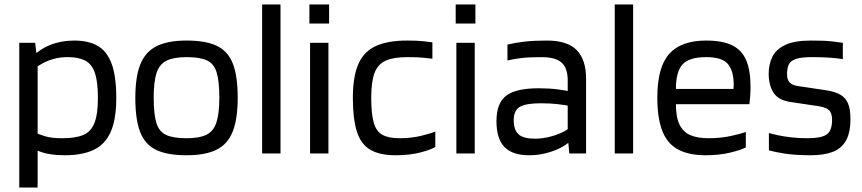

<svg xmlns="http://www.w3.org/2000/svg" viewBox="-20 -685 3849 857"><path d="M66 152V-494H137L142 -450H148V152ZM131 -377 120 -425Q153 -464 203 -484Q253 -504 311 -504Q375 -504 416.5 -480Q458 -456 478.5 -400Q499 -344 499 -248Q499 -152 474 -96Q449 -40 398 -16Q347 8 269 8Q233 8 202.5 3Q172 -2 149.5 -12Q127 -22 112 -36L132 -96Q153 -85 182 -76.5Q211 -68 259 -68Q317 -68 351.5 -82.5Q386 -97 401.5 -136Q417 -175 417 -248Q417 -322 403 -361Q389 -400 359.5 -415Q330 -430 282 -430Q249 -430 221.5 -422.5Q194 -415 171.5 -403Q149 -391 131 -377Z M813 8Q727 8 677 -16Q627 -40 605.5 -96Q584 -152 584 -248Q584 -342 606.5 -398Q629 -454 679 -479Q729 -504 813 -504Q899 -504 948.5 -480Q998 -456 1019.5 -400.5Q1041 -345 1041 -248Q1041 -155 1019 -98.5Q997 -42 947 -17Q897 8 813 8ZM813 -68Q870 -68 901.5 -83.5Q933 -99 946 -138.5Q959 -178 959 -249Q959 -323 947 -362Q935 -401 903.5 -415.5Q872 -430 813 -430Q756 -430 724 -414.5Q692 -399 679 -360Q666 -321 666 -249Q666 -176 678 -136.5Q690 -97 722 -82.5Q754 -68 813 -68Z M1232 0H1150V-665H1232Z M1364 0V-494H1446V0ZM1361 -580V-665H1449V-580Z M1923 -29Q1904 -17 1856.5 -4.5Q1809 8 1745 8Q1675 8 1633 -16.5Q1591 -41 1573 -97.5Q1555 -154 1555 -248Q1555 -343 1579.5 -399Q1604 -455 1657.5 -479.5Q1711 -504 1797 -504Q1845 -504 1869.5 -501Q1894 -498 1910 -496V-423Q1892 -425 1868 -427.5Q1844 -430 1797 -430Q1737 -430 1702 -414.5Q1667 -399 1652 -360Q1637 -321 1637 -248Q1637 -178 1648 -138.5Q1659 -99 1686.5 -83.5Q1714 -68 1763 -68Q1817 -68 1861 -79Q1905 -90 1923 -98Z M2017 0V-494H2099V0ZM2014 -580V-665H2102V-580Z M2196 -144Q2196 -225 2239.5 -258Q2283 -291 2385 -291Q2432 -291 2469.5 -286Q2507 -281 2528 -276V-211Q2503 -216 2470.5 -220Q2438 -224 2394 -224Q2327 -224 2300 -208Q2273 -192 2273 -149Q2273 -105 2294.5 -85.5Q2316 -66 2367 -66Q2399 -66 2430 -73.5Q2461 -81 2486 -92.5Q2511 -104 2524 -116V-54Q2506 -37 2477.5 -23Q2449 -9 2414 -0.5Q2379 8 2343 8Q2267 8 2231.5 -29Q2196 -66 2196 -144ZM2521 0 2517 -46H2514V-327Q2514 -360 2503.5 -383Q2493 -406 2467.5 -418Q2442 -430 2396 -430Q2342 -430 2308 -426Q2274 -422 2245 -415V-486Q2283 -495 2323.5 -499.5Q2364 -504 2421 -504Q2513 -504 2554.5 -461Q2596 -418 2596 -334V0Z M2806 0H2724V-665H2806Z M3132 -430Q3056 -430 3026.5 -397.5Q2997 -365 2997 -288H3254Q3254 -292 3254.5 -297.5Q3255 -303 3255 -309Q3254 -371 3228 -400.5Q3202 -430 3132 -430ZM3309 -27Q3289 -16 3240 -4Q3191 8 3130 8Q3055 8 3007 -17.5Q2959 -43 2936.5 -100Q2914 -157 2914 -250Q2914 -385 2967 -444.5Q3020 -504 3132 -504Q3204 -504 3247.5 -483Q3291 -462 3310.5 -416.5Q3330 -371 3330 -298Q3330 -274 3328.5 -256.5Q3327 -239 3325 -220H2997Q2997 -161 3013.5 -128Q3030 -95 3062 -81.5Q3094 -68 3143 -68Q3196 -68 3242 -78Q3288 -88 3309 -96Z M3493 -354Q3493 -329 3504.5 -317Q3516 -305 3541 -301L3668 -282Q3708 -276 3731.5 -262Q3755 -248 3765.5 -222.5Q3776 -197 3776 -155Q3776 -92 3755.5 -56.5Q3735 -21 3695.5 -6.5Q3656 8 3599 8Q3529 8 3482 0.5Q3435 -7 3412 -14V-91Q3426 -87 3451.5 -81.5Q3477 -76 3511 -72Q3545 -68 3586 -68Q3645 -68 3669.5 -84.5Q3694 -101 3694 -150Q3694 -180 3680.5 -193Q3667 -206 3634 -211L3507 -230Q3455 -238 3433.5 -270Q3412 -302 3411 -354Q3411 -398 3427.5 -431.5Q3444 -465 3485 -484.5Q3526 -504 3601 -504Q3660 -504 3691.5 -500.5Q3723 -497 3742 -494V-421Q3720 -425 3685 -427.5Q3650 -430 3606 -430Q3557 -430 3533 -422Q3509 -414 3501 -397.5Q3493 -381 3493 -354Z"/></svg>

Font: Blinker
Style: Regular
Weight: 400
Designer: Juergen Huber
Foundry: supertype
Version: 1.017